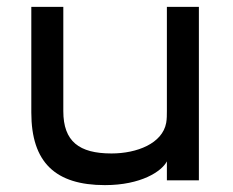

<svg xmlns="http://www.w3.org/2000/svg" viewBox="-20 -524 676 558"><path d="M285 14C390 14 450 -26 465 -55V0H558V-504H465V-202C465 -191 465 -178 463 -167C452 -107 378 -78 304 -78C210 -78 164 -113 164 -201V-504H71V-197C71 -52 141 14 285 14Z"/></svg>

Font: Hibana 45 SubMedium
Style: Regular
Weight: 500
Width: 6
Designer: pygmalion
Foundry: ybstudio
Version: Version 2021.007;FEAKit 1.0